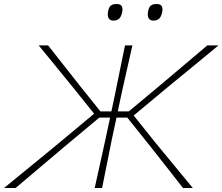

<svg xmlns="http://www.w3.org/2000/svg" viewBox="-40 -940 1112 960"><path d="M-20 0Q17 -30 64 -68.5Q111 -107 160.5 -147.5Q210 -188 253 -223.5L430.5 -371.5L331.5 -495Q288.5 -548 244.5 -601.8Q200.5 -655.5 153.5 -713H200.5Q248 -653 283.5 -607.5Q319 -562 355.5 -516L462 -383H517L536.5 -475.5Q550 -541 561.2 -596.8Q572.5 -652.5 585 -713H622Q608.5 -653 595.8 -596.8Q583 -540.5 568.5 -475.5L549 -383H604L761 -514Q817.5 -561.5 871.5 -607.2Q925.5 -653 996.5 -713H1052.5Q983 -655.5 917.8 -602Q852.5 -548.5 787.5 -495L628.5 -362.5L740.5 -222.5Q770 -187 803 -146.8Q836 -106.5 867.8 -68.2Q899.5 -30 924 0H875Q831 -56 793.8 -103.8Q756.5 -151.5 720.5 -197L596.5 -352H542.5L518 -237.5Q505 -172.5 493.8 -116.5Q482.5 -60.5 470.5 0H433.5Q446.5 -59.5 459.2 -116.2Q472 -173 486 -237.5L510.5 -352H456.5L275 -200.5Q218 -152 160.8 -103.8Q103.5 -55.5 38 0ZM727 -837Q709 -837 702.2 -850.8Q695.5 -864.5 702 -890Q706.5 -908 716.8 -914Q727 -920 744 -920Q778.5 -920 771 -880Q766.5 -857 755.8 -847Q745 -837 727 -837ZM527 -837Q509 -837 502.2 -850.8Q495.5 -864.5 502 -890Q506.5 -908 516.8 -914Q527 -920 544 -920Q578.5 -920 571 -880Q566.5 -857 555.8 -847Q545 -837 527 -837Z"/></svg>

Font: Commissioner Loud Thin
Style: Italic
Weight: 100
Italic angle: -12°
Designer: Kostas Bartsokas
Foundry: Kostas Bartsokas
Version: Version 1.000; ttfautohint (v1.8.3)